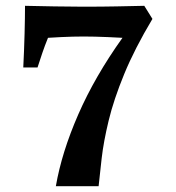

<svg xmlns="http://www.w3.org/2000/svg" viewBox="-20 -640 605 660"><path d="M145 -510Q134 -483 125.5 -458Q117 -433 109 -408H60Q63 -467 64.5 -524.5Q66 -582 66 -620Q112 -619 167.5 -618Q223 -617 265 -617Q333 -617 380.5 -618Q428 -619 476 -620L504 -575Q443 -473 407 -385.5Q371 -298 353.5 -225.5Q336 -153 329.5 -96Q323 -39 319 0H172Q192 -116 249 -246.5Q306 -377 401 -510Q347 -513 307 -514Q267 -515 229.5 -514Q192 -513 145 -510Z"/></svg>

Font: Alkalami
Style: Regular
Weight: 400
Designer: Becca Hirsbrunner Spalinger
Foundry: SIL International
Version: Version 2.000